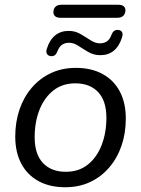

<svg xmlns="http://www.w3.org/2000/svg" viewBox="-20 -782 596 811"><path d="M255.3 8.9Q190.2 8.9 142.7 -17Q95.2 -42.9 69.8 -91.1Q44.4 -139.2 44.4 -205.2Q44.4 -266.9 62.5 -319.7Q80.6 -372.4 114.6 -412Q148.7 -451.6 195.6 -473.4Q242.5 -495.3 300.5 -495.3Q366.2 -495.3 413.4 -469.3Q460.7 -443.4 486.1 -395.5Q511.4 -347.6 511.4 -281.2Q511.4 -219.4 493.3 -166.7Q475.3 -114 441.2 -74.4Q407.2 -34.8 360.3 -12.9Q313.4 8.9 255.3 8.9ZM257.8 -56.4Q313.3 -56.4 351.5 -87.1Q389.6 -117.9 409.5 -169.8Q429.4 -221.7 429.4 -284.1Q429.4 -355.8 394.6 -392.9Q359.7 -430 298 -430Q243 -430 204.6 -399.2Q166.3 -368.4 146.3 -317Q126.4 -265.7 126.4 -202.2Q126.4 -131 161.3 -93.7Q196.1 -56.4 257.8 -56.4ZM476.5 -706.9H235.4Q220.7 -706.9 213.1 -713.3Q205.5 -719.7 205.5 -730Q205.5 -745.2 214.3 -753.5Q223.2 -761.9 238.8 -761.9H479.4Q494.6 -761.9 502.2 -755.7Q509.8 -749.6 509.8 -738.8Q509.8 -724.6 501.2 -715.8Q492.6 -706.9 476.5 -706.9ZM194.3 -544.9Q184.1 -545.9 178.7 -554Q173.2 -562.1 177.7 -575.4Q189.1 -612.9 212.6 -632.2Q236.2 -651.5 270 -651.5Q297.6 -651.5 320 -638.3Q342.4 -625.2 362.3 -612.1Q382.3 -599 401.9 -599Q420 -599 432.2 -607.6Q444.5 -616.3 451.5 -636.6Q455.4 -646.5 462.3 -651.5Q469.2 -656.5 479.6 -655.5Q490.4 -654.5 495.3 -646.6Q500.1 -638.8 495.7 -624.9Q484.3 -587.4 461 -568.1Q437.6 -548.9 403.9 -548.9Q376.3 -548.9 353.7 -562Q331 -575.1 311.3 -588.2Q291.6 -601.4 271.5 -601.4Q253.9 -601.4 241.7 -592.7Q229.5 -584.1 221.9 -563.8Q218 -553.8 211.6 -548.8Q205.2 -543.9 194.3 -544.9Z"/></svg>

Font: Nunito Variable Extra Light
Style: Italic
Weight: 200
Italic angle: -9°
Designer: Vernon Adams
Foundry: Vernon Adams
Version: Version 3.602